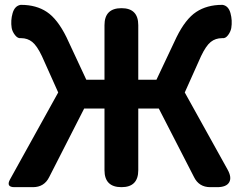

<svg xmlns="http://www.w3.org/2000/svg" viewBox="-20 -774 1005 794"><path d="M116.2 0H40Q3.9 0 21.5 -32.2L220.7 -391.6L153.3 -542Q132.8 -585 113.3 -600.6Q93.8 -616.2 67.4 -616.2H66.4Q53.7 -614.3 42.5 -628.4Q31.2 -642.6 28.3 -658.2Q23.4 -689.5 32.2 -719.7Q41 -750 65.4 -753.9H67.4Q129.9 -753.9 173.8 -724.6Q217.8 -695.3 254.9 -620.1L336.9 -444.3H412.1V-669.9Q412.1 -740.2 482.4 -740.2Q551.8 -740.2 551.8 -669.9V-444.3H627L710 -620.1Q747.1 -695.3 791.5 -724.6Q835.9 -753.9 898.4 -753.9H900.4Q924.8 -750 933.1 -719.7Q941.4 -689.5 936.5 -658.2Q933.6 -642.6 922.9 -628.4Q912.1 -614.3 899.4 -616.2H898.4Q871.1 -616.2 851.6 -600.6Q832 -585 811.5 -542L744.1 -391.6L920.9 -73.2Q939.5 -40 927.7 -20Q916 0 877.9 0H849.6Q802.7 0 782.2 -42L636.7 -325.2H551.8V-70.3Q551.8 0 482.4 0Q412.1 0 412.1 -70.3V-325.2H328.1L183.6 -42Q163.1 0 116.2 0Z"/></svg>

Font: GenSenMaruGothic TW TTF Bold
Style: Regular
Weight: 700
Version: Version 1.301